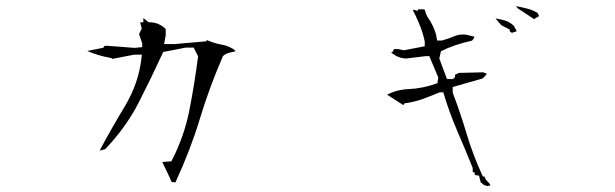

<svg xmlns="http://www.w3.org/2000/svg" viewBox="-20 -715 2040 637"><path d="M529.8 -615.2Q529.8 -620.1 524.9 -623Q515.6 -631.3 503.2 -636.2Q490.7 -641.1 475.6 -641.1H473.1L455.6 -655.3V-641.1H446.3L445.3 -640.1L450.2 -620.1L441.4 -602.1L451.7 -571.3V-570.3V-558.6L425.8 -556.2L337.4 -563H327.1L322.8 -556.6L269.5 -545.9Q303.7 -530.8 346.2 -522.9L352.1 -521.5V-519.5L425.3 -533.7H450.7L449.7 -525.4Q440.9 -439.9 393.6 -361.3Q349.6 -288.6 310.5 -215.3L329.1 -220.2Q398.4 -293 440.4 -375.2Q482.4 -457.5 521.5 -542.5L596.2 -557.1H596.7H622.6L637.2 -527.8Q625.5 -437.5 608.6 -350.8Q591.8 -264.2 550.3 -183.1L548.3 -179.7L520 -177.7L519 -176.3Q526.9 -159.7 532.7 -147.5Q543 -127 549.3 -111.3L562 -109.9Q611.3 -216.3 642.6 -319.3Q673.8 -423.3 719.7 -528.8L720.7 -529.8Q730 -538.1 744.6 -541Q752.9 -542.5 761.2 -544.9L759.8 -547.9Q741.2 -562.5 715.8 -566.9Q688.5 -571.8 665.5 -582.5V-578.1L559.6 -568.8H524.4L529.8 -598.1Z M1481.9 -407.7V-426.3L1581.1 -454.6L1591.3 -464.8L1595.2 -470.2L1583.5 -475.1L1501.5 -473.1Q1497.6 -469.2 1490.7 -467.8H1490.2Q1489.7 -467.3 1489.7 -464.8V-457.5H1484.9V-452.6H1467.8H1462.9L1437.5 -521L1442.9 -544.9Q1484.4 -566.4 1545.9 -580.1L1550.3 -585L1554.2 -593.3L1525.4 -600.1Q1521 -600.6 1517.3 -600.6Q1513.7 -600.6 1508.3 -600.1Q1496.6 -599.1 1485.4 -594.2Q1466.3 -585.9 1446.3 -580.6H1430.2Q1428.2 -593.8 1426.8 -600.1Q1423.3 -613.3 1416 -628.9Q1408.7 -644.5 1397 -661.1Q1392.6 -669.4 1390.6 -678.7Q1390.1 -682.6 1386.2 -684.1H1366.7V-679.2L1349.1 -683.1Q1371.1 -639.2 1380.9 -608.9Q1385.7 -593.8 1389.2 -577.1V-561.5L1320.3 -548.3L1300.8 -552.2H1287.6L1281.2 -541.5L1277.3 -540.5Q1285.2 -535.2 1293.9 -529.8Q1309.6 -521 1328.6 -521L1393.1 -528.8H1399.4H1404.3L1434.1 -458L1431.2 -439Q1383.3 -421.4 1335.9 -419.4Q1297.4 -418 1264.2 -400.9L1318.4 -366.2L1321.8 -372.1Q1354.5 -376.5 1382.1 -386.5Q1409.7 -396.5 1439 -408.7H1450.7Q1470.7 -341.3 1497.1 -280.5Q1523.4 -219.7 1548.3 -157.7V-144H1553.7L1555.7 -134.3L1569.3 -132.3L1574.7 -110.4L1585.9 -101.1L1597.2 -97.7L1606.9 -100.1Q1605.5 -105.5 1599.6 -110.8Q1589.8 -119.6 1587.4 -129.4H1582Q1549.8 -198.7 1528.8 -269Q1507.8 -339.4 1481.9 -407.7ZM1546.9 -144ZM1671.4 -612.3V-610.8L1678.2 -606L1694.3 -611.3L1685.5 -628.4Q1672.4 -642.1 1653.3 -647.5Q1638.7 -651.4 1624 -653.8L1642.6 -631.8L1671.4 -616.7ZM1753.4 -650.9V-652.8L1768.6 -661.6L1763.7 -671.9Q1747.1 -682.1 1728 -686.8Q1709 -691.4 1692.4 -694.8L1696.8 -688L1752.9 -650.9Z"/></svg>

Font: Bakudai
Style: ExtraLight
Weight: 200
Version: Version 1.48